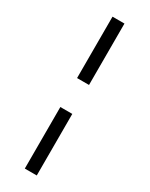

<svg xmlns="http://www.w3.org/2000/svg" viewBox="-233 -850 773 992"><g transform="rotate(30 153.0 -354.0)"><path d="M188.5 -267.6V99.6H117.2V-267.6ZM188.5 -440.4H117.2V-806.6H188.5Z"/></g></svg>

Font: Pretendard GOV
Style: Regular
Weight: 400
Designer: Base glyphs from Inter by Rasmus Andersson; Hangeul glyphs from Noto Sans CJK(Source Han Sans) by Jang Soo-young and Kan
Foundry: Kil Hyung-jin
Version: Version 1.309